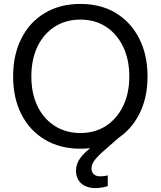

<svg xmlns="http://www.w3.org/2000/svg" viewBox="-20 -742 820 980"><path d="M390 17Q287 17 209.5 -29Q132 -75 89.5 -158Q47 -241 47 -352Q47 -463 89.5 -546.5Q132 -630 209.5 -676Q287 -722 390 -722Q494 -722 570.5 -676Q647 -630 690 -546.5Q733 -463 733 -352Q733 -241 690 -158Q647 -75 570.5 -29Q494 17 390 17ZM390 -63Q465 -63 521 -99.5Q577 -136 608.5 -201Q640 -266 640 -352Q640 -438 608.5 -503.5Q577 -569 521 -605.5Q465 -642 390 -642Q316 -642 259 -605.5Q202 -569 171 -503.5Q140 -438 140 -352Q140 -266 171 -201Q202 -136 259 -99.5Q316 -63 390 -63ZM468 218Q421 218 394.5 194Q368 170 368 129Q368 95 389 65.5Q410 36 460 -1L498 -29L525 -22L600 -51L521 18Q494 41 477.5 58.5Q461 76 454 90Q447 104 447 119Q447 137 459 147.5Q471 158 490 158Q500 158 509.5 157Q519 156 530 153V208Q514 213 498 215.5Q482 218 468 218Z"/></svg>

Font: TikTok Sans 24pt
Style: Regular
Weight: 400
Version: Version 4.000